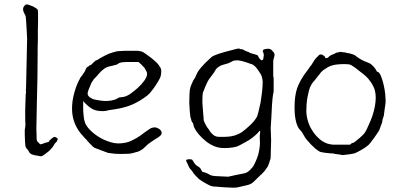

<svg xmlns="http://www.w3.org/2000/svg" viewBox="-20 -706 1850 889"><path d="M149.4 -76.2Q149.4 -66.4 149.4 -66.4V-65.4Q150.4 -53.7 152.3 -51.8L164.1 -40L166 -38.1H168.9L175.8 -40Q178.7 -40 182.6 -42Q187.5 -45.9 190.4 -44.9Q193.4 -44.9 199.2 -47.9V-46.9L203.1 -48.8L206.1 -49.8L208 -50.8V-53.7V-54.7Q224.6 -70.3 231.4 -72.3Q235.4 -72.3 242.2 -68.4Q248 -64.5 247.1 -60.5V-59.6L245.1 -57.6V-55.7V-54.7Q244.1 -51.8 240.2 -47.9Q237.3 -44.9 235.4 -43Q232.4 -40 231.4 -37.1Q223.6 -25.4 222.7 -23.4Q214.8 -14.6 206.1 -5.9Q196.3 2 185.5 9.8Q177.7 16.6 168.9 17.6L140.6 12.7Q140.6 12.7 140.6 12.7Q140.6 12.7 140.6 12.7Q132.8 10.7 127 8.8Q120.1 4.9 118.2 2H117.2Q114.3 -2 112.3 -6.8Q109.4 -12.7 103.5 -17.6Q98.6 -25.4 97.7 -29.3Q96.7 -33.2 95.7 -53.7Q94.7 -79.1 94.7 -83Q94.7 -92.8 94.7 -105.5Q97.7 -118.2 97.7 -132.8Q96.7 -138.7 96.7 -165Q95.7 -180.7 98.6 -257.8Q99.6 -259.8 98.6 -263.7Q98.6 -266.6 98.6 -268.6L99.6 -269.5Q99.6 -276.4 100.6 -277.3V-279.3Q100.6 -281.2 99.6 -284.2Q99.6 -287.1 100.6 -298.8Q101.6 -315.4 103.5 -430.7Q103.5 -440.4 104.5 -476.1Q105.5 -511.7 105.5 -525.4Q105.5 -538.1 100.6 -614.3Q99.6 -629.9 97.7 -633.8Q94.7 -639.6 91.8 -645.5Q89.8 -648.4 89.8 -650.4Q88.9 -652.3 87.9 -655.3Q86.9 -658.2 86.9 -666Q86.9 -671.9 92.8 -678.7Q98.6 -686.5 104.5 -685.5Q108.4 -685.5 116.2 -682.6Q125 -679.7 133.8 -675.8Q142.6 -670.9 148.4 -667Q154.3 -662.1 155.3 -659.2Q156.2 -655.3 156.2 -644.5Q156.2 -629.9 156.2 -609.4Q156.2 -588.9 155.3 -565.4Q155.3 -542 155.3 -519.5Q155.3 -497.1 154.3 -481.4V-459Q154.3 -401.4 153.3 -344.7Q152.3 -302.7 151.4 -259.8Q150.4 -243.2 150.4 -216.8Q150.4 -190.4 149.4 -162.1Q148.4 -111.3 148.4 -110.4Q148.4 -109.4 149.4 -76.2ZM235.4 -43Q235.4 -43 235.4 -43Z M380.9 -58.6Q378.9 -61.5 373 -66.4Q371.1 -69.3 369.1 -70.3Q368.2 -71.3 367.2 -72.3V-73.2Q313.5 -127.9 313.5 -203.1Q313.5 -236.3 322.8 -272Q332 -307.6 347.7 -337.9H348.6Q349.6 -342.8 352.5 -347.2Q355.5 -351.6 358.4 -354.5L359.4 -355.5L371.1 -373Q374 -377 375 -380.9Q377 -384.8 378.9 -389.6Q380.9 -392.6 383.3 -395Q385.7 -397.5 389.6 -398.4L390.6 -399.4H392.6V-401.4V-403.3H394.5H395.5H396.5Q398.4 -404.3 400.4 -405.3Q404.3 -407.2 407.2 -411.1Q410.2 -415 414.1 -418Q418 -420.9 421.9 -424.8Q433.6 -428.7 441.4 -435.5Q463.9 -448.2 481.4 -456.1Q499 -462.9 518.6 -467.8Q529.3 -469.7 538.1 -469.7Q546.9 -469.7 557.6 -470.7H605.5Q611.3 -470.7 619.1 -470.7Q626 -469.7 634.8 -467.8Q641.6 -465.8 654.3 -457Q667 -448.2 680.7 -437.5Q694.3 -426.8 706.1 -415Q716.8 -404.3 718.8 -398.4L719.7 -397.5Q726.6 -388.7 726.6 -377.9Q726.6 -356.4 720.7 -344.7Q714.8 -332 703.1 -314.5Q698.2 -306.6 693.8 -300.3Q689.5 -293.9 683.6 -287.1Q678.7 -280.3 673.8 -274.9Q668.9 -269.5 662.1 -263.7Q626 -236.3 591.8 -221.7Q557.6 -207 512.7 -200.2L486.3 -196.3Q469.7 -191.4 457 -191.4Q426.8 -191.4 410.2 -200.2Q392.6 -209 374 -228.5L369.1 -233.4L365.2 -238.3V-231.4V-225.6V-203.1Q365.2 -187.5 367.2 -170.9Q368.2 -154.3 373 -139.6Q379.9 -121.1 397.5 -103.5Q415 -85.9 437 -72.3Q459 -58.6 482.4 -50.8Q506.8 -42 528.3 -42Q561.5 -42 586.9 -53.7Q612.3 -65.4 632.8 -80.1Q642.6 -87.9 651.4 -94.2Q660.2 -100.6 668 -105.5Q680.7 -116.2 696.3 -116.2Q706.1 -116.2 717.8 -108.4Q728.5 -100.6 728.5 -90.8V-87.9Q726.6 -81.1 721.7 -77.1Q714.8 -71.3 709 -67.4H708Q697.3 -60.5 686 -53.2Q674.8 -45.9 665 -38.1Q657.2 -31.2 651.4 -25.4L640.6 -15.6Q633.8 -10.7 627 -7.3Q620.1 -3.9 612.3 -2H611.3Q594.7 3.9 578.1 5.9Q560.5 6.8 541 6.8Q521.5 6.8 507.8 5.4Q494.1 3.9 480.5 2L454.1 -7.8Q440.4 -12.7 420.9 -20.5Q418.9 -20.5 418 -21.5Q417 -22.5 415 -23.4V-24.4H414.1Q410.2 -26.4 409.2 -27.3L408.2 -28.3V-29.3Q404.3 -34.2 400.4 -37.1Q396.5 -40 393.6 -43.9Q390.6 -47.9 386.7 -50.8Q383.8 -53.7 380.9 -58.6ZM397.5 -307.6Q395.5 -302.7 390.6 -292Q385.7 -279.3 385.7 -273.4Q385.7 -262.7 396.5 -254.9Q405.3 -249 417 -245.1H418Q431.6 -242.2 445.3 -240.2Q459 -238.3 466.8 -238.3Q476.6 -238.3 493.2 -240.2Q509.8 -243.2 517.6 -247.1H518.6Q528.3 -253.9 533.2 -254.9Q538.1 -255.9 547.9 -256.8Q562.5 -257.8 582 -270.5Q600.6 -283.2 618.2 -299.3Q635.7 -315.4 648.4 -333Q661.1 -350.6 661.1 -365.2Q661.1 -371.1 656.2 -378.9Q652.3 -386.7 647.5 -394.5L645.5 -395.5V-396.5Q641.6 -397.5 640.6 -400.4Q637.7 -404.3 634.8 -406.2V-407.2Q629.9 -411.1 627.9 -413.1L623 -417V-418L622.1 -418.9H621.1H620.1H565.4Q557.6 -418.9 549.8 -418Q534.2 -417 524.4 -409.2Q521.5 -407.2 519.5 -406.2Q518.6 -406.2 518.6 -406.2Q516.6 -406.2 513.7 -405.3L500 -401.4Q488.3 -399.4 479.5 -396.5Q470.7 -393.6 463.9 -388.7Q457 -383.8 450.2 -377.9Q443.4 -371.1 435.5 -362.3Q427.7 -353.5 423.8 -348.6Q418 -343.8 413.1 -337.9V-336.9Q410.2 -332 406.2 -327.1Q401.4 -320.3 397.5 -307.6Z M1186.5 -231.4Q1186.5 -231.4 1191.4 -265.6Q1194.3 -285.2 1195.3 -301.8Q1196.3 -319.3 1196.3 -326.2Q1196.3 -333 1193.4 -346.7Q1190.4 -359.4 1185.5 -365.2Q1179.7 -375 1174.8 -381.8Q1163.1 -397.5 1161.1 -398.4Q1151.4 -407.2 1147.5 -408.2Q1139.6 -410.2 1125 -416Q1117.2 -418.9 1098.6 -423.8Q1085 -426.8 1081.1 -426.8Q1073.2 -426.8 1068.4 -425.8Q1061.5 -425.8 1058.6 -423.8Q1048.8 -418 1037.1 -413.1Q1016.6 -407.2 1013.7 -406.2H1012.7Q1009.8 -405.3 1000 -401.4L999 -400.4Q993.2 -397.5 987.3 -392.6H986.3Q980.5 -387.7 970.7 -370.1Q958 -353.5 946.3 -336.9Q938.5 -324.2 929.7 -302.7Q918.9 -276.4 918.9 -275.4Q917 -262.7 917 -230.5Q917 -224.6 919.9 -192.4Q922.9 -164.1 922.9 -157.2Q921.9 -148.4 927.7 -137.7Q936.5 -120.1 939.5 -116.2Q951.2 -101.6 952.1 -97.7Q954.1 -93.8 966.8 -82Q973.6 -76.2 981.4 -74.2Q986.3 -72.3 999 -72.3Q1040 -71.3 1062.5 -77.6Q1085 -84 1101.1 -95.2Q1117.2 -106.4 1139.6 -127.9Q1162.1 -149.4 1170.9 -168Q1174.8 -176.8 1186.5 -231.4ZM1182.6 -77.1Q1185.5 -97.7 1184.6 -98.6Q1183.6 -102.5 1179.7 -97.7Q1173.8 -89.8 1167 -84Q1154.3 -72.3 1144.5 -65.4Q1134.8 -57.6 1116.2 -47.9Q1084 -29.3 1076.2 -27.3Q1051.8 -20.5 1019.5 -20.5Q995.1 -20.5 976.6 -27.3Q953.1 -36.1 933.6 -51.8Q914.1 -67.4 899.4 -85Q880.9 -108.4 877 -122.1Q874 -135.7 873 -136.7L870.1 -139.6Q869.1 -139.6 866.2 -148.4Q862.3 -160.2 861.3 -166L858.4 -194.3L856.4 -231.4L857.4 -270.5Q858.4 -292 861.3 -300.8Q863.3 -308.6 875 -334Q882.8 -342.8 888.7 -358.4Q899.4 -388.7 959 -441.4Q972.7 -454.1 1055.7 -474.6Q1067.4 -477.5 1074.2 -479.5Q1082 -481.4 1089.8 -481.4V-480.5V-478.5H1098.6Q1102.5 -476.6 1105.5 -476.6L1107.4 -475.6Q1110.4 -472.7 1120.1 -468.8Q1128.9 -465.8 1128.9 -465.8H1129.9Q1136.7 -460.9 1140.6 -460Q1142.6 -459 1148.4 -458V-457L1154.3 -456.1Q1160.2 -455.1 1161.1 -454.1Q1166 -452.1 1172.9 -450.2V-449.2L1173.8 -448.2Q1174.8 -446.3 1178.7 -439.5Q1183.6 -431.6 1187.5 -428.7Q1194.3 -423.8 1198.2 -431.6L1199.2 -432.6V-433.6Q1199.2 -434.6 1200.2 -442.4Q1202.1 -447.3 1201.2 -454.1V-455.1Q1201.2 -455.1 1199.2 -461.9L1198.2 -465.8H1197.3Q1196.3 -465.8 1196.3 -466.8L1197.3 -471.7Q1198.2 -473.6 1199.2 -474.6Q1200.2 -476.6 1202.1 -477.5Q1205.1 -478.5 1212.9 -479.5Q1218.8 -480.5 1223.6 -480.5Q1227.5 -479.5 1230.5 -478.5H1231.4Q1235.4 -476.6 1236.3 -475.6Q1239.3 -472.7 1243.2 -467.8Q1244.1 -466.8 1246.1 -465.8Q1247.1 -463.9 1248 -461.9Q1250 -458 1251 -456.1Q1251 -452.1 1251 -448.2Q1250 -443.4 1248 -437.5V-436.5Q1245.1 -429.7 1245.1 -421.9V-394.5Q1245.1 -380.9 1245.1 -373Q1244.1 -353.5 1247.1 -342.8V-291Q1247.1 -276.4 1246.1 -276.4H1245.1H1246.1Q1245.1 -275.4 1243.2 -260.7V-259.8Q1242.2 -257.8 1239.3 -219.7Q1239.3 -219.7 1236.3 -160.2L1233.4 -114.3L1235.4 -56.6Q1235.4 -47.9 1234.4 -21.5Q1233.4 28.3 1232.4 30.3Q1229.5 36.1 1228.5 41V42Q1226.6 48.8 1220.7 63.5Q1219.7 65.4 1211.9 76.2Q1207 83 1205.1 85.9Q1203.1 87.9 1203.1 87.9L1190.4 101.6Q1189.5 101.6 1189.5 102.5H1188.5Q1186.5 104.5 1155.3 134.8Q1145.5 145.5 1127.9 150.4L1094.7 158.2Q1090.8 159.2 1077.1 162.1Q1069.3 163.1 1059.6 163.1Q1050.8 163.1 1016.6 161.1Q982.4 158.2 980.5 158.2Q961.9 158.2 950.2 152.3Q941.4 148.4 917 133.8Q899.4 123 895.5 117.2Q881.8 104.5 875 94.7Q870.1 85.9 866.2 82Q859.4 76.2 854.5 66.4Q853.5 64.5 847.7 50.8Q842.8 42 841.8 38.1Q841.8 34.2 844.7 33.2Q849.6 31.2 857.4 31.2Q869.1 31.2 871.1 35.2Q881.8 53.7 887.7 58.6Q905.3 69.3 908.2 74.2Q916 90.8 919.9 90.8Q924.8 91.8 926.8 91.8Q926.8 91.8 926.8 91.8H925.8Q926.8 91.8 926.8 91.8Q926.8 91.8 926.8 91.8Q939.5 95.7 950.2 102.5Q959 108.4 979.5 109.4L1039.1 112.3L1040 111.3Q1041 111.3 1076.2 103.5Q1107.4 97.7 1110.4 96.7Q1123 94.7 1136.7 82Q1150.4 69.3 1156.7 56.6Q1163.1 43.9 1169.9 26.9Q1176.8 9.8 1180.2 -10.7Q1183.6 -31.2 1183.6 -42Q1182.6 -58.6 1182.6 -77.1Z M1686.5 -126Q1698.2 -151.4 1704.1 -168.9Q1711.9 -192.4 1715.8 -213.9Q1719.7 -236.3 1719.7 -252Q1719.7 -279.3 1711.9 -298.8Q1704.1 -317.4 1692.4 -332Q1679.7 -349.6 1663.1 -362.3Q1654.3 -369.1 1645.5 -376Q1636.7 -382.8 1627 -390.6Q1613.3 -400.4 1604.5 -405.3Q1595.7 -409.2 1578.1 -409.2Q1541 -409.2 1522.5 -404.3Q1502.9 -399.4 1488.3 -388.7Q1469.7 -377.9 1460.9 -364.3Q1457 -358.4 1434.6 -331.1Q1434.6 -331.1 1433.6 -330.1H1432.6V-329.1L1428.7 -324.2Q1424.8 -320.3 1420.9 -312.5Q1414.1 -300.8 1410.2 -285.6Q1406.2 -270.5 1403.3 -253.9Q1400.4 -237.3 1399.4 -221.2Q1398.4 -205.1 1398.4 -192.4Q1398.4 -171.9 1404.8 -148.4Q1411.1 -125 1424.8 -103.5Q1437.5 -82 1456.1 -65.4Q1471.7 -49.8 1496.1 -41Q1502.9 -39.1 1508.8 -38.1L1521.5 -36.1H1522.5H1599.6H1601.6L1602.5 -38.1Q1610.4 -44.9 1613.3 -44.4Q1616.2 -43.9 1624 -49.8Q1631.8 -55.7 1645.5 -67.4Q1661.1 -81.1 1668 -89.8Q1675.8 -100.6 1686.5 -126ZM1727.5 -89.8Q1711.9 -66.4 1706.1 -59.6Q1693.4 -41 1686.5 -35.2Q1682.6 -31.2 1668.9 -21.5Q1659.2 -15.6 1649.4 -9.8Q1644.5 -6.8 1634.8 -2Q1623 2.9 1622.1 3.9Q1600.6 8.8 1579.1 10.7Q1564.5 12.7 1561.5 11.7V10.7Q1560.5 10.7 1553.7 9.8L1526.4 5.9Q1526.4 4.9 1526.4 4.9V5.9Q1526.4 5.9 1526.4 5.9V4.9Q1521.5 4.9 1508.8 3.9Q1500 2.9 1490.2 2H1489.3Q1480.5 1 1470.7 -1Q1462.9 -2 1459 -4.9H1458Q1449.2 -10.7 1440.4 -17.6Q1429.7 -27.3 1419.9 -37.1Q1410.2 -46.9 1401.4 -57.6Q1390.6 -71.3 1389.6 -74.2Q1384.8 -84 1380.9 -89.8Q1377.9 -95.7 1369.1 -104.5H1370.1H1369.1Q1361.3 -112.3 1356.4 -125Q1351.6 -136.7 1348.6 -152.3Q1345.7 -167 1344.7 -181.6Q1343.8 -196.3 1343.8 -208Q1343.8 -236.3 1346.7 -256.8Q1349.6 -278.3 1355.5 -296.9Q1362.3 -315.4 1373 -335Q1388.7 -362.3 1400.4 -376Q1411.1 -389.6 1411.1 -390.6L1416 -398.4Q1420.9 -402.3 1426.8 -413.1Q1433.6 -424.8 1436.5 -428.7Q1449.2 -444.3 1453.1 -446.3V-447.3Q1457 -451.2 1460 -453.1Q1462.9 -454.1 1466.8 -454.1Q1468.8 -454.1 1472.7 -452.1H1473.6Q1485.4 -444.3 1485.4 -441.4Q1485.4 -437.5 1488.3 -436.5Q1492.2 -436.5 1494.1 -437.5L1497.1 -438.5L1498 -439.5H1499L1506.8 -447.3Q1506.8 -447.3 1510.7 -449.2Q1519.5 -454.1 1528.3 -457Q1537.1 -462.9 1541 -462.9Q1556.6 -464.8 1556.6 -466.8Q1557.6 -463.9 1559.6 -465.8L1560.5 -464.8H1562.5L1580.1 -462.9Q1583 -462.9 1584 -460.9H1585Q1600.6 -459 1608.4 -456.1Q1622.1 -452.1 1627 -447.3Q1629.9 -444.3 1646.5 -433.6Q1656.2 -427.7 1667 -422.9Q1687.5 -414.1 1688.5 -414.1Q1689.5 -414.1 1696.3 -410.2Q1701.2 -406.2 1706.1 -401.4Q1710 -397.5 1714.8 -391.6Q1718.8 -386.7 1723.6 -377.9L1724.6 -376L1725.6 -374H1727.5L1728.5 -373H1730.5Q1739.3 -367.2 1745.1 -350.6Q1752 -333 1756.8 -311.5Q1761.7 -290 1763.7 -270.5Q1765.6 -250 1765.6 -239.3Q1765.6 -227.5 1761.7 -205.1Q1758.8 -186.5 1756.8 -168Q1753.9 -164.1 1753.9 -159.2Q1752.9 -156.2 1751 -152.3V-151.4Q1750 -148.4 1750 -142.6Q1750 -139.6 1748 -135.7Q1736.3 -104.5 1735.4 -101.6Q1734.4 -100.6 1727.5 -89.8ZM1541 -462.9Q1541 -463.9 1541 -463.9Z"/></svg>

Font: ToneOZ-YinPZ-Tsuipita-TC
Style: Regular
Weight: 400
Designer: ÂÆ£ÂøóÂáåJeffrey Xuan(jeffreyx@gmail.com, ToneOZ.com) ÈòøÂù§(cjkFonts)
Foundry: ToneOZ
Version: Version 0.24071